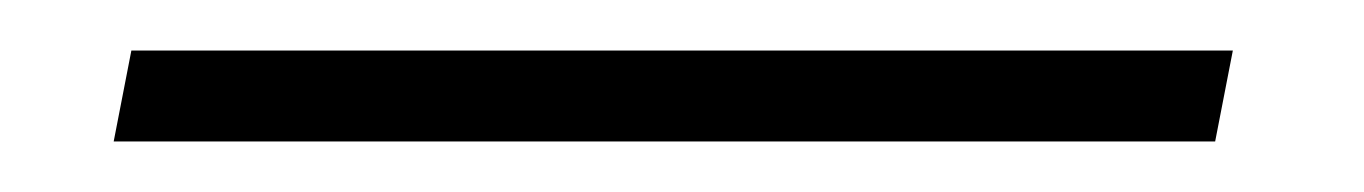

<svg xmlns="http://www.w3.org/2000/svg" viewBox="-20 77 540 76"><path d="M25 133 32 97H468L461 133Z"/></svg>

Font: Spectral SC ExtraBold
Style: Italic
Weight: 800
Italic angle: -10°
Designer: Jean-Baptiste Levee
Foundry: Production Type
Version: Version 2.001